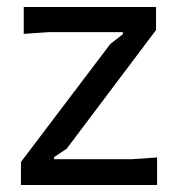

<svg xmlns="http://www.w3.org/2000/svg" viewBox="-20 -530 510 550"><path d="M40 0V-66L296 -404L332 -432V-438H120L48 -433V-510H427V-444L171 -104L135 -80V-74H358L430 -79V0Z"/></svg>

Font: AR One Sans
Style: Regular
Weight: 400
Designer: Niteesh Yadav
Foundry: Niteesh Yadav
Version: Version 1.001;gftools[0.9.33]